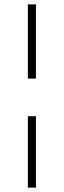

<svg xmlns="http://www.w3.org/2000/svg" viewBox="-20 -790 294 882"><path d="M108 -770H145V-429H108ZM108 -256H145V72H108Z"/></svg>

Font: Exo ExtraLight
Style: Regular
Weight: 275
Designer: Natanael Gama
Foundry: Natanael Gama
Version: Version 1.500; ttfautohint (v1.6)